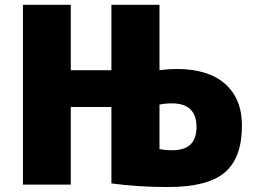

<svg xmlns="http://www.w3.org/2000/svg" viewBox="-20 -750 1035 780"><path d="M73.2 0V-730.5H267.6V-464.8H432.6V-730.5H627.9V-464.8Q664.1 -469.7 698.2 -469.7Q826.2 -469.7 894.5 -409.2Q962.9 -348.6 962.9 -240.2Q962.9 -108.4 893.1 -49.3Q823.2 9.8 663.1 9.8Q538.1 9.8 432.6 -4.9V-315.4H267.6V0ZM627.9 -144.5Q652.3 -139.6 677.7 -139.6Q730.5 -139.6 754.4 -163.6Q778.3 -187.5 778.3 -234.4Q778.3 -330.1 677.7 -330.1Q652.3 -330.1 627.9 -325.2Z"/></svg>

Font: GenEi M Gothic v2 Black
Style: Regular
Weight: 900
Version: Version 2.0